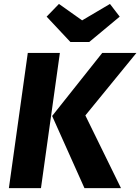

<svg xmlns="http://www.w3.org/2000/svg" viewBox="-20 -965 720 985"><path d="M600.6 0H413.2L247.5 -370L504.6 -693.6H680L417.9 -372.8ZM190.2 0H25.6L122.6 -693.6H287.2ZM401.3 -860.5 544.1 -944.8 594.1 -879.6 437.6 -749.4H341.2L219.2 -879.6L282.4 -944.8Z"/></svg>

Font: Fira Sans Variable
Style: Italic
Weight: 397
Italic angle: -8°
Designer: Carrois Corporate & Edenspiekermann AG
Foundry: Carrois Corporate GbR & Edenspiekermann AG
Version: Version 4.202